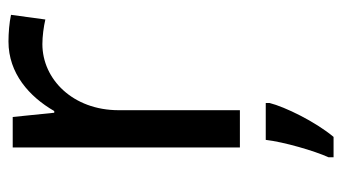

<svg xmlns="http://www.w3.org/2000/svg" viewBox="-197 -389 807 453"><g transform="rotate(-90 206.5 -162.5)"><path d="M335 -546C260 -546 205 -497 171 -438H167L157 -536H85V0H173V-286C173 -394 246 -466 329 -466C347 -466 370 -463 387 -459L398 -540C380 -544 355 -546 335 -546ZM190 70V61H103C98 104 77 176 62 209V221H110C146 178 181 106 190 70Z"/></g></svg>

Font: Noto Sans Bengali
Style: Regular
Weight: 400
Designer: Jelle Bosma - Monotype Design Team
Foundry: Monotype Imaging Inc.
Version: Version 2.003